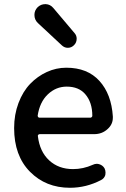

<svg xmlns="http://www.w3.org/2000/svg" viewBox="-20 -890 604 923"><path d="M316.4 12.7Q200.2 12.7 124 -64.5Q47.9 -141.6 47.9 -274.4Q47.9 -338.9 68.8 -394.5Q89.8 -450.2 125 -486.8Q160.2 -523.4 205.1 -543.9Q250 -564.5 298.8 -564.5Q400.4 -564.5 458 -501Q515.6 -437.5 522.5 -330.1Q522.5 -327.1 522.5 -324.2Q522.5 -292 497.1 -269.5Q470.7 -245.1 432.6 -245.1H170.9Q167 -245.1 164.1 -242.2Q161.1 -239.3 162.1 -235.4Q170.9 -161.1 216.3 -119.1Q261.7 -77.1 331.1 -77.1Q379.9 -77.1 425.8 -97.7Q435.5 -102.5 445.3 -102.5Q451.2 -102.5 457 -100.6Q473.6 -95.7 482.4 -81.1Q487.3 -71.3 487.3 -60.5Q487.3 -54.7 486.3 -48.8Q481.4 -32.2 465.8 -24.4Q394.5 12.7 316.4 12.7ZM161.1 -334Q161.1 -330.1 163.6 -327.1Q166 -324.2 169.9 -324.2H414.1Q418 -324.2 420.9 -327.1Q423.8 -330.1 423.8 -333Q423.8 -398.4 389.6 -437.5Q358.4 -473.6 300.8 -473.6Q249 -473.6 210 -436.5Q170.9 -399.4 161.1 -334ZM335.9 -672.9Q323.2 -660.2 306.6 -660.2Q306.6 -660.2 305.7 -660.2Q290 -660.2 277.3 -671.9L162.1 -779.3Q145.5 -794.9 145.5 -818.4Q145.5 -839.8 161.1 -855.5Q176.8 -870.1 197.3 -870.1Q198.2 -870.1 200.2 -870.1Q221.7 -869.1 236.3 -851.6L337.9 -731.4Q348.6 -719.7 348.6 -704.1Q348.6 -685.5 335.9 -672.9Z"/></svg>

Font: Gen Jyuu GothicX Medium
Style: Regular
Weight: 500
Designer: Ryoko NISHIZUKA (kana &amp; ideographs); Paul D. Hunt (Latin, Greek &amp; Cyrillic); Wenlong ZHANG (bopomofo); Sandoll C
Version: Version 1.058.20140828